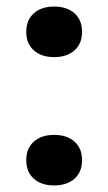

<svg xmlns="http://www.w3.org/2000/svg" viewBox="-20 -551 330 585"><path d="M230 -454Q230 -418 207 -397.5Q184 -377 145 -377Q106 -377 83 -397.5Q60 -418 60 -454Q60 -490 83 -510.5Q106 -531 145 -531Q184 -531 207 -510.5Q230 -490 230 -454ZM230 -63Q230 -27 207 -6.5Q184 14 145 14Q106 14 83 -6.5Q60 -27 60 -63Q60 -99 83 -119.5Q106 -140 145 -140Q184 -140 207 -119.5Q230 -99 230 -63Z"/></svg>

Font: Playfair Display SC
Style: Bold
Weight: 700
Designer: Claus Eggers Sørensen
Foundry: Claus Eggers Sørensen
Version: Version 1.200; ttfautohint (v1.6)